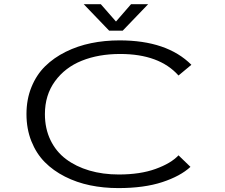

<svg xmlns="http://www.w3.org/2000/svg" viewBox="-20 -902 1090 932"><path d="M699 -881.5 575.5 -753H510L386.5 -881.5H469.5L543 -797.5L616 -881.5ZM554.5 11Q482.5 11 417.2 -2.5Q352 -16 295.2 -44.8Q238.5 -73.5 197.2 -115.2Q156 -157 132.2 -216.8Q108.5 -276.5 108.5 -348Q108.5 -420 132.8 -479.5Q157 -539 199.2 -580.5Q241.5 -622 299 -650.5Q356.5 -679 422.2 -692.5Q488 -706 560.5 -706Q790.5 -706 909 -587.5L846.5 -535.5Q753.5 -640 563 -640Q458.5 -640 377 -607.2Q295.5 -574.5 246.8 -507.5Q198 -440.5 198 -348Q198 -278 225 -222Q252 -166 300.2 -129.8Q348.5 -93.5 413.8 -74.2Q479 -55 556.5 -55Q660.5 -55 735.2 -82Q810 -109 846.5 -148L904.5 -92Q856 -47 767.8 -18Q679.5 11 554.5 11Z"/></svg>

Font: League Mono Extended Light
Style: Regular
Weight: 300
Width: 9
Designer: Tyler Finck
Foundry: The League of Moveable Type / Tyler Finck
Version: Version 2.210